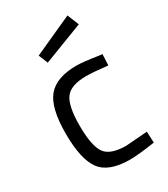

<svg xmlns="http://www.w3.org/2000/svg" viewBox="-186 -826 807 922"><g transform="rotate(-30 218.0 -365.0)"><path d="M259 -510Q292 -510 371 -498L395 -495L392 -434Q312 -443 274 -443Q189 -443 158.5 -402.5Q128 -362 128 -252.5Q128 -143 156.5 -100Q185 -57 275 -57L393 -66L396 -4Q303 10 257 10Q140 10 95.5 -50Q51 -110 51 -252.5Q51 -395 99 -452.5Q147 -510 259 -510ZM126 -642 342 -740 368 -676 147 -591Z"/></g></svg>

Font: Titillium Web
Style: Regular
Weight: 400
Version: Version 1.002;PS 57.000;hotconv 1.0.70;makeotf.lib2.5.55311